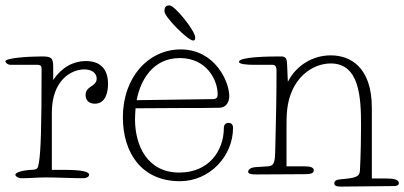

<svg xmlns="http://www.w3.org/2000/svg" viewBox="-26 -660 1497 711"><path d="M374 -349C374 -409 341 -434 292 -434C246 -434 203 -411 171 -364V-413C171 -448 162 -451 127 -451C78 -451 -6 -445 -6 -433C-6 -429 1 -420 14 -420H113C123 -420 128 -416 128 -406C128 -183 125 -99 118 -57C114 -35 113 -32 89 -31C54 -29 31 -21 31 -13C31 -7 42 0 53 0C86 0 111 -3 146 -3C181 -3 247 0 284 0C293 0 304 -5 304 -13C304 -24 279 -31 210 -31H166V-243C166 -363 238 -403 286 -403C312 -403 332 -391 332 -369C332 -338 291 -343 291 -308C291 -290 302 -276 325 -276C365 -276 374 -318 374 -349Z M480 -289C494 -363 540 -445 640 -445C739 -445 780 -364 780 -311C780 -300 776 -293 763 -293ZM476 -259C513 -259 615 -260 647 -260C700 -260 754 -260 788 -261C812 -262 823 -283 823 -304C823 -358 770 -477 643 -477C524 -477 429 -374 429 -226C429 -92 500 11 640 11C751 11 837 -82 837 -187C837 -198 831 -205 820 -205C810 -205 803 -198 803 -187C803 -101 747 -21 638 -21C518 -21 474 -123 474 -218C474 -230 475 -245 476 -259ZM583 -618C583 -597 670 -510 689 -510C694 -510 697 -512 697 -521C697 -546 621 -640 602 -640C591 -640 583 -637 583 -618Z M1351 -260C1351 -414 1269 -455 1199 -455C1132 -455 1071 -418 1040 -357L1037 -425C1036 -447 1029 -451 1013 -451C973 -451 859 -450 859 -431C859 -422 890 -420 914 -420H983C995 -420 998 -411 998 -398C998 -288 996 -220 993 -95C992 -53 985 -45 965 -44L920 -41C904 -40 893 -33 893 -24C893 -17 901 -14 924 -14C937 -14 1092 -15 1102 -15C1124 -15 1136 -18 1136 -29C1136 -41 1121 -44 1102 -44H1035V-186C1035 -235 1035 -280 1058 -329C1088 -392 1145 -425 1199 -425C1305 -425 1311 -300 1311 -196C1311 -154 1310 -89 1307 -30C1306 -4 1290 -1 1235 4C1221 5 1212 9 1212 19C1212 27 1219 31 1236 31C1248 31 1422 29 1434 29C1443 29 1451 26 1451 18C1451 3 1425 1 1405 1H1351Z"/></svg>

Font: Life Savers
Style: Regular
Weight: 400
Designer: Pablo Impallari, Rodrigo Fuenzalida, Brenda Gallo
Foundry: Pablo Impallari, Rodrigo Fuenzalida, Brenda Gallo
Version: Version 3.000